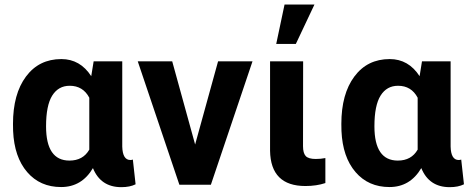

<svg xmlns="http://www.w3.org/2000/svg" viewBox="-20 -791 2009 822"><path d="M503.4 -528.3V-163.6Q504.9 -106 538.1 -106Q544.9 -106 548.8 -107.9L560.5 -2Q536.1 10.3 499.5 10.3Q411.1 10.3 377.9 -71.3Q330.1 9.8 241.7 9.8Q151.4 9.8 96.2 -54.4Q41 -118.7 36.1 -230.5L35.6 -260.3Q35.6 -388.7 91.3 -463.4Q147 -538.1 242.7 -538.1Q323.2 -538.1 370.6 -464.8L380.9 -528.3ZM177.2 -250Q177.2 -103.5 277.3 -103.5Q335.4 -103.5 362.3 -150.4V-372.6Q335.4 -423.8 278.3 -423.8Q230 -423.8 203.6 -381.8Q177.2 -339.8 177.2 -250Z M815.4 -172.4 913.6 -528.3H1061L882.8 0H748L569.8 -528.3H717.3Z M1277.8 -528.3 1277.3 -165Q1277.3 -135.7 1288.8 -123Q1300.3 -110.4 1332 -110.4Q1353.5 -110.4 1373 -114.3V-7.3Q1335 5.4 1287.6 5.4Q1138.7 5.4 1136.2 -145.5V-528.3ZM1198.2 -771.5H1326.2L1246.6 -603H1162.6Z M1909.2 -528.3V-163.6Q1910.6 -106 1943.8 -106Q1950.7 -106 1954.6 -107.9L1966.3 -2Q1941.9 10.3 1905.3 10.3Q1816.9 10.3 1783.7 -71.3Q1735.8 9.8 1647.5 9.8Q1557.1 9.8 1502 -54.4Q1446.8 -118.7 1441.9 -230.5L1441.4 -260.3Q1441.4 -388.7 1497.1 -463.4Q1552.7 -538.1 1648.4 -538.1Q1729 -538.1 1776.4 -464.8L1786.6 -528.3ZM1583 -250Q1583 -103.5 1683.1 -103.5Q1741.2 -103.5 1768.1 -150.4V-372.6Q1741.2 -423.8 1684.1 -423.8Q1635.7 -423.8 1609.4 -381.8Q1583 -339.8 1583 -250Z"/></svg>

Font: SteelSelectRoboto
Style: Roboto-Bold
Weight: 700
Designer: Google
Version: Version 2.137; 2017